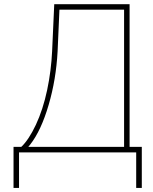

<svg xmlns="http://www.w3.org/2000/svg" viewBox="-20 -731 736 921"><path d="M601.6 -710.9C601.6 -710.9 240.2 -710.9 240.2 -710.9C240.2 -710.9 230 -485.4 230 -485.4C230 -485.4 230 -485.4 230 -485.4C227.1 -423.3 219.2 -360.8 206.1 -298.8C192.9 -236.3 174.8 -181.2 152.3 -132.8C129.4 -84.5 106 -48.8 82 -26.4C82 -26.4 44.9 -26.4 44.9 -26.4C44.9 -26.4 44.9 170.4 44.9 170.4C44.9 170.4 71.3 170.4 71.3 170.4C71.3 170.4 71.3 0 71.3 0C71.3 0 633.3 0 633.3 0C633.3 0 633.3 170.4 633.3 170.4C633.3 170.4 660.2 170.4 660.2 170.4C660.2 170.4 660.2 -26.4 660.2 -26.4C660.2 -26.4 601.6 -26.4 601.6 -26.4C601.6 -26.4 601.6 -710.9 601.6 -710.9ZM124.5 -37.1C124.5 -37.1 124.5 -37.1 124.5 -37.1C160.2 -82.5 189.5 -146.5 213.4 -228C237.3 -309.6 251.5 -395 256.3 -484.4C256.3 -484.4 265.1 -684.6 265.1 -684.6C265.1 -684.6 575.2 -684.6 575.2 -684.6C575.2 -684.6 575.2 -26.4 575.2 -26.4C575.2 -26.4 115.7 -26.4 115.7 -26.4C115.7 -26.4 124.5 -37.1 124.5 -37.1Z"/></svg>

Font: WOX
Style: Regular
Weight: 500
Designer: Google
Foundry: ""
Version: ""